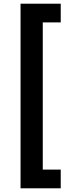

<svg xmlns="http://www.w3.org/2000/svg" viewBox="-20 -852 396 1037"><path d="M91 -832H308V-731H211V64H308V165H91Z"/></svg>

Font: Noto Sans Gurmukhi UI Condensed
Style: Bold
Weight: 700
Width: 3
Designer: Jelle Bosma - Monotype Design Team
Foundry: Monotype Imaging Inc.
Version: Version 2.004; ttfautohint (v1.8.4.7-5d5b)